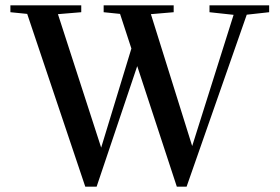

<svg xmlns="http://www.w3.org/2000/svg" viewBox="-20 -683 1049 720"><path d="M299.8 17.1 82 -630.9 19 -637.2V-663.1H284.7V-637.2L197.3 -629.9L359.4 -129.4L472.7 -501L430.2 -630.9L368.7 -637.2V-663.1H631.3V-637.2L545.9 -629.9L700.7 -135.3L856 -627.4L765.6 -637.2V-663.1H989.3V-637.2L905.3 -627.9L679.7 17.1H643.1L494.6 -435.1L342.3 17.1Z"/></svg>

Font: Elstob Medium
Style: Regular
Weight: 500
Designer: Peter S. Baker
Version: Version 1.015